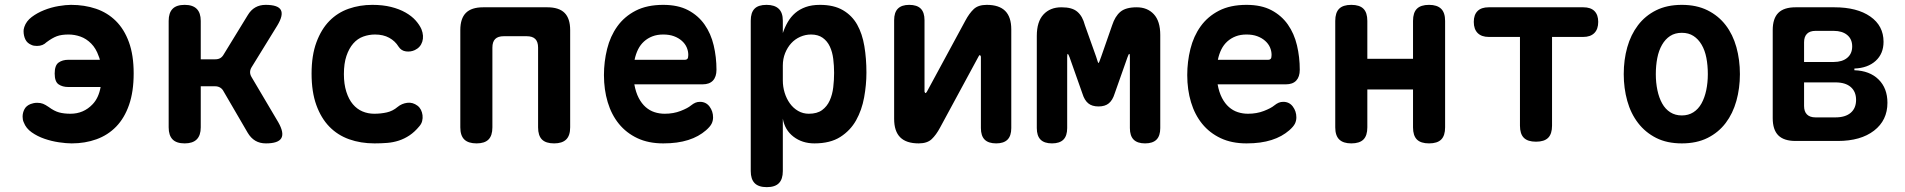

<svg xmlns="http://www.w3.org/2000/svg" viewBox="-20 -580 7840 790"><path d="M530 -278Q530 -203 511 -148.5Q492 -94 458 -59Q424 -24 377 -7Q330 10 275 10Q253 10 222.5 5.5Q192 1 163 -9Q134 -19 110.5 -35.5Q87 -52 78 -76Q75 -82 74 -88.5Q73 -95 73 -100Q73 -116 80.5 -130.5Q88 -145 106 -152Q111 -154 118 -155.5Q125 -157 133 -157Q147 -157 157 -153Q167 -149 180 -140Q203 -123 223 -117.5Q243 -112 270 -112Q324 -112 361 -151Q386 -177 394 -222H261Q237 -222 221 -233Q205 -244 205 -277.5Q205 -311 221 -322.5Q237 -334 261 -334H391Q389 -342 386 -349Q375 -381 355 -401Q335 -421 311 -429.5Q287 -438 262 -438Q233 -438 214 -431Q195 -424 171 -406Q164 -399 154.5 -395Q145 -391 132 -391Q125 -391 119.5 -392Q114 -393 110 -395Q92 -402 84.5 -417.5Q77 -433 77 -452Q77 -455 77.5 -459Q78 -463 80 -469Q88 -493 110.5 -510Q133 -527 162 -538.5Q191 -550 221 -555Q251 -560 272 -560Q328 -560 375 -544Q422 -528 456.5 -494Q491 -460 510.5 -406.5Q530 -353 530 -278Z M740 10Q706 10 690 -6.5Q674 -23 674 -56V-494Q674 -527 690 -543.5Q706 -560 740 -560Q773 -560 789.5 -543.5Q806 -527 806 -494V-336H866Q878 -336 886.5 -341Q895 -346 901 -357L999 -517Q1012 -539 1030.5 -549.5Q1049 -560 1073 -560Q1124 -560 1135.5 -539Q1147 -518 1121 -475L1015 -303Q1009 -293 1009 -283Q1009 -273 1015 -263L1125 -77Q1150 -33 1137.5 -11.5Q1125 10 1074 10Q1049 10 1030.5 -1Q1012 -12 999 -34L900 -204Q895 -214 886 -219.5Q877 -225 865 -225H806V-56Q806 -23 789.5 -6.5Q773 10 740 10Z M1262 -277Q1262 -352 1282 -406Q1302 -460 1335.5 -494Q1369 -528 1414.5 -544Q1460 -560 1512 -560Q1555 -560 1589 -551.5Q1623 -543 1648.5 -528.5Q1674 -514 1690 -496Q1706 -478 1714 -460Q1725 -432 1717.5 -408.5Q1710 -385 1687 -374Q1670 -366 1650.5 -368.5Q1631 -371 1620 -388Q1606 -411 1581.5 -424.5Q1557 -438 1523 -438Q1498 -438 1474.5 -429.5Q1451 -421 1433.5 -401Q1416 -381 1405.5 -350Q1395 -319 1395 -275Q1395 -234 1405 -202.5Q1415 -171 1432 -151Q1449 -131 1471.5 -121.5Q1494 -112 1520 -112Q1547 -112 1571.5 -117.5Q1596 -123 1616 -140Q1633 -154 1655.5 -157Q1678 -160 1698 -145Q1707 -138 1712 -128Q1717 -118 1718.5 -106Q1720 -94 1717 -82Q1714 -70 1705 -60Q1686 -37 1665 -23Q1644 -9 1621 -1.5Q1598 6 1573 8Q1548 10 1521 10Q1464 10 1416.5 -7Q1369 -24 1335 -59Q1301 -94 1281.5 -148Q1262 -202 1262 -277Z M1941 10Q1907 10 1890.5 -6Q1874 -22 1874 -56V-456Q1874 -504 1897 -527Q1920 -550 1968 -550H2232Q2280 -550 2303 -527Q2326 -504 2326 -456V-56Q2326 -22 2309.5 -6Q2293 10 2260 10Q2226 10 2210 -6Q2194 -22 2194 -56V-384Q2194 -408 2182.5 -419.5Q2171 -431 2147 -431H2053Q2029 -431 2017.5 -419.5Q2006 -408 2006 -384V-56Q2006 -22 1990 -6Q1974 10 1941 10Z M2860 -161Q2885 -161 2899.5 -141.5Q2914 -122 2914 -97Q2914 -83 2908 -71Q2902 -59 2885 -44Q2870 -31 2852 -21Q2834 -11 2812 -4Q2790 3 2764.5 6.5Q2739 10 2709 10Q2648 10 2602.5 -11.5Q2557 -33 2526.5 -70.5Q2496 -108 2480.5 -159.5Q2465 -211 2465 -271Q2465 -326 2478 -378.5Q2491 -431 2520 -471.5Q2549 -512 2595.5 -536Q2642 -560 2709 -560Q2770 -560 2811.5 -538Q2853 -516 2879 -479Q2905 -442 2916.5 -393.5Q2928 -345 2928 -293Q2928 -264 2913.5 -248.5Q2899 -233 2871 -233H2590Q2596 -200 2608 -177Q2620 -154 2636.5 -139.5Q2653 -125 2673 -118.5Q2693 -112 2715 -112Q2751 -112 2780.5 -123.5Q2810 -135 2823 -146Q2833 -154 2841.5 -157.5Q2850 -161 2860 -161ZM2591 -334H2799Q2805 -334 2808.5 -338Q2812 -342 2812 -354Q2812 -370 2805.5 -385Q2799 -400 2785.5 -412Q2772 -424 2753 -431Q2734 -438 2709 -438Q2684 -438 2664.5 -430.5Q2645 -423 2630 -409.5Q2615 -396 2605.5 -377Q2596 -358 2591 -334Z M3134 -560Q3167 -560 3184 -544Q3201 -528 3201 -495V-444Q3209 -468 3221.5 -489.5Q3234 -511 3252 -526.5Q3270 -542 3295 -551Q3320 -560 3354 -560Q3411 -560 3448.5 -538Q3486 -516 3507 -478.5Q3528 -441 3536.5 -390Q3545 -339 3545 -281Q3545 -231 3535.5 -179Q3526 -127 3502.5 -85Q3479 -43 3437.5 -16.5Q3396 10 3331 10Q3281 10 3245 -17.5Q3209 -45 3201 -92V124Q3201 157 3185 173.5Q3169 190 3135 190Q3101 190 3085 173.5Q3069 157 3069 124V-495Q3069 -528 3084.5 -544Q3100 -560 3134 -560ZM3317 -438Q3294 -438 3272.5 -428.5Q3251 -419 3235.5 -402Q3220 -385 3210.5 -361.5Q3201 -338 3201 -310V-249Q3201 -223 3208.5 -198.5Q3216 -174 3230 -154.5Q3244 -135 3264 -123.5Q3284 -112 3308 -112Q3342 -112 3362.5 -127Q3383 -142 3394 -166.5Q3405 -191 3408.5 -221Q3412 -251 3412 -280Q3412 -309 3408.5 -337.5Q3405 -366 3394.5 -388.5Q3384 -411 3365 -424.5Q3346 -438 3317 -438Z M3659 -91V-497Q3659 -529 3674.5 -544.5Q3690 -560 3721 -560Q3753 -560 3768.5 -544.5Q3784 -529 3784 -497V-203Q3786 -197 3788 -197Q3790 -197 3791 -199L3794 -203L3952 -495Q3968 -525 3986.5 -542.5Q4005 -560 4040 -560Q4091 -560 4116 -535Q4141 -510 4141 -459V-53Q4141 -21 4125.5 -5.5Q4110 10 4079 10Q4047 10 4031.5 -5.5Q4016 -21 4016 -53V-347Q4014 -353 4012 -353Q4010 -353 4009 -352L4006 -347L3848 -55Q3832 -25 3813.5 -7.5Q3795 10 3760 10Q3709 10 3684 -15Q3659 -40 3659 -91Z M4754 -53Q4754 -21 4738.5 -5.5Q4723 10 4691.5 10Q4660 10 4644.5 -5.5Q4629 -21 4629 -53V-344Q4629 -358 4627 -358H4626Q4624 -358 4619 -344L4566 -194Q4558 -168 4542.5 -155Q4527 -142 4500 -142Q4473 -142 4457.5 -155Q4442 -168 4434 -194L4381 -344Q4376 -357 4374 -358H4373Q4371 -357 4371 -344V-53Q4371 -21 4355.5 -5.5Q4340 10 4308.5 10Q4277 10 4261.5 -5.5Q4246 -21 4246 -53V-432Q4246 -491 4273.5 -520.5Q4301 -550 4347 -550Q4370 -550 4386 -545.5Q4402 -541 4413 -531.5Q4424 -522 4431.5 -508.5Q4439 -495 4444 -476L4490 -347Q4498 -320 4500 -320.5Q4502 -321 4511 -347L4556 -476Q4568 -513 4590 -531.5Q4612 -550 4657 -550Q4701 -550 4727.5 -521.5Q4754 -493 4754 -436Z M5260 -161Q5285 -161 5299.5 -141.5Q5314 -122 5314 -97Q5314 -83 5308 -71Q5302 -59 5285 -44Q5270 -31 5252 -21Q5234 -11 5212 -4Q5190 3 5164.5 6.5Q5139 10 5109 10Q5048 10 5002.5 -11.5Q4957 -33 4926.5 -70.5Q4896 -108 4880.5 -159.5Q4865 -211 4865 -271Q4865 -326 4878 -378.5Q4891 -431 4920 -471.5Q4949 -512 4995.5 -536Q5042 -560 5109 -560Q5170 -560 5211.5 -538Q5253 -516 5279 -479Q5305 -442 5316.5 -393.5Q5328 -345 5328 -293Q5328 -264 5313.5 -248.5Q5299 -233 5271 -233H4990Q4996 -200 5008 -177Q5020 -154 5036.5 -139.5Q5053 -125 5073 -118.5Q5093 -112 5115 -112Q5151 -112 5180.5 -123.5Q5210 -135 5223 -146Q5233 -154 5241.5 -157.5Q5250 -161 5260 -161ZM4991 -334H5199Q5205 -334 5208.5 -338Q5212 -342 5212 -354Q5212 -370 5205.5 -385Q5199 -400 5185.5 -412Q5172 -424 5153 -431Q5134 -438 5109 -438Q5084 -438 5064.5 -430.5Q5045 -423 5030 -409.5Q5015 -396 5005.5 -377Q4996 -358 4991 -334Z M5540 10Q5507 10 5490.5 -6Q5474 -22 5474 -56V-494Q5474 -528 5490 -544Q5506 -560 5540 -560Q5574 -560 5590 -544Q5606 -528 5606 -494V-338H5794V-494Q5794 -528 5810 -544Q5826 -560 5860 -560Q5893 -560 5909.5 -544Q5926 -528 5926 -494V-56Q5926 -22 5910 -6Q5894 10 5860 10Q5826 10 5810 -6Q5794 -22 5794 -56V-212H5606V-56Q5606 -22 5590 -6Q5574 10 5540 10Z M6234 -428H6106Q6076 -428 6060 -444Q6044 -460 6044 -490Q6044 -519 6059.5 -534.5Q6075 -550 6105 -550H6495Q6525 -550 6540.5 -534.5Q6556 -519 6556 -490Q6556 -460 6540 -444Q6524 -428 6494 -428H6366V-63Q6366 -29 6350 -13Q6334 3 6300 3Q6266 3 6250 -13Q6234 -29 6234 -63Z M6900 10Q6839 10 6794.5 -12.5Q6750 -35 6720 -74Q6690 -113 6675.5 -165Q6661 -217 6661 -275Q6661 -334 6675.5 -385.5Q6690 -437 6719.5 -476Q6749 -515 6794 -537.5Q6839 -560 6900 -560Q6961 -560 7006 -537.5Q7051 -515 7080.5 -476.5Q7110 -438 7124.5 -386Q7139 -334 7139 -275Q7139 -217 7124.5 -165Q7110 -113 7080.5 -74Q7051 -35 7006 -12.5Q6961 10 6900 10ZM6900 -105Q6927 -105 6947.5 -118Q6968 -131 6981 -154.5Q6994 -178 7000.5 -209Q7007 -240 7007 -275Q7007 -311 7001 -342Q6995 -373 6981.5 -396Q6968 -419 6948 -432Q6928 -445 6900 -445Q6872 -445 6852 -432Q6832 -419 6818.5 -395.5Q6805 -372 6799 -341Q6793 -310 6793 -275Q6793 -240 6799.5 -209Q6806 -178 6819 -154.5Q6832 -131 6852.5 -118Q6873 -105 6900 -105Z M7368 0Q7320 0 7297 -23Q7274 -46 7274 -94V-456Q7274 -504 7297 -527Q7320 -550 7368 -550H7528Q7621 -550 7675.5 -512Q7730 -474 7730 -408Q7730 -359 7697.5 -329.5Q7665 -300 7610 -298V-291Q7673 -289 7709.5 -253Q7746 -217 7746 -157Q7746 -85 7691 -42.5Q7636 0 7542 0ZM7403 -241V-144Q7403 -121 7415 -109Q7427 -97 7450 -97H7532Q7573 -97 7595 -116Q7617 -135 7617 -169Q7617 -203 7595 -222Q7573 -241 7532 -241ZM7450 -453Q7427 -453 7415 -441Q7403 -429 7403 -406V-325H7525Q7560 -325 7580.5 -342Q7601 -359 7601 -389Q7601 -419 7580.5 -436Q7560 -453 7525 -453Z"/></svg>

Font: Maple Mono NL
Style: Bold
Weight: 700
Monospace: yes
Designer: subframe7536
Version: Version 7.000